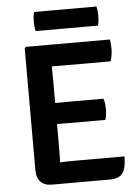

<svg xmlns="http://www.w3.org/2000/svg" viewBox="-58 -895 684 942"><g transform="rotate(-5 284.5 -424.0)"><path d="M526 -105.5Q526 -50 508.8 -24.2Q491.5 1.5 442.5 1.5H157Q123.5 1.5 104 -18.8Q84.5 -39 84.5 -74.5V-676.5L91 -683H504.5Q507 -668.5 507.8 -656Q508.5 -643.5 508.5 -632.5Q508.5 -622 506 -606.2Q503.5 -590.5 498.5 -576H274Q263 -576 245.2 -576.2Q227.5 -576.5 209 -576.5Q209 -556.5 209.5 -542.2Q210 -528 210 -508V-396Q228 -396 245.5 -396.2Q263 -396.5 274 -396.5H448Q452 -384.5 453.8 -369.5Q455.5 -354.5 455.5 -344.5Q455.5 -333.5 453.8 -319Q452 -304.5 448 -292H274Q263 -292 245.5 -292.2Q228 -292.5 210 -292.5V-162.5Q210 -147 209.5 -133.8Q209 -120.5 209 -104V-103.5Q224.5 -104.5 241.2 -105Q258 -105.5 278 -105.5ZM145.5 -756Q140 -777.5 140 -802.5Q140 -827 145.5 -850H453Q455.5 -837.5 456.8 -827.8Q458 -818 458 -803.5Q458 -778.5 453 -756Z"/></g></svg>

Font: Signika Negative SemiBold
Style: Regular
Weight: 600
Designer: Anna Giedryś
Foundry: Anna Giedryś
Version: Version 2.000; ttfautohint (v1.8.3) -l 8 -r 50 -G 200 -x 9 -